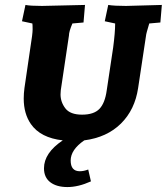

<svg xmlns="http://www.w3.org/2000/svg" viewBox="-20 -560 675 777"><path d="M321 8Q266 46 266 89.5Q266 133 303 133Q319 133 337 126L348 174Q297 197 253 197Q209 197 183.5 177.5Q158 158 158 121Q158 59 234 8Q144 -2 105 -58Q76 -100 76 -161Q76 -182 79 -204L103 -368Q112 -423 112 -441Q112 -459 111 -465L69 -474L83 -540Q103 -536 150 -536L324 -540L318 -469L273 -465Q259 -432 259 -416L226 -195Q225 -186 225 -178Q225 -147 244.5 -121.5Q264 -96 312 -96Q360 -96 382.5 -119.5Q405 -143 412 -195L438 -368Q446 -429 446 -465L404 -474L418 -540Q442 -536 490 -536L635 -540L629 -469L584 -465Q571 -422 571 -416L539 -204Q526 -116 469.5 -60Q413 -4 321 8Z"/></svg>

Font: Andada SC
Style: Bold Italic
Weight: 700
Italic angle: -8.29999°
Designer: Carolina Giovagnoli
Foundry: Carolina Giovagnoli
Version: Version 1.003